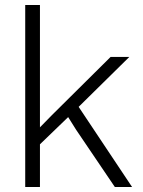

<svg xmlns="http://www.w3.org/2000/svg" viewBox="-20 -749 571 769"><path d="M81 0V-729H140V-239L188 -288L423 -521H498L295 -321L509 0H440L285 -229L253 -280L140 -171V0Z"/></svg>

Font: Mona Sans Light
Style: Regular
Weight: 300
Designer: Deni Anggara
Foundry: GitHub
Version: Version 2.000